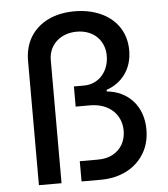

<svg xmlns="http://www.w3.org/2000/svg" viewBox="-53 -784 726 832"><g transform="rotate(-5 310.5 -368.5)"><path d="M181.1 0V-535.2C181.1 -602.3 233 -648.4 303.6 -648.4C378.6 -648.4 424.7 -598 424.4 -533C424.4 -465.2 379.3 -413 315 -413H271V-325.3H333.5C416.2 -325.3 468.8 -274.5 469.1 -203.5C469.1 -158.4 448.2 -122.2 411.6 -102.6C393.5 -93 371.8 -88.1 347.3 -88.1H268.1V0H351.2C437.9 0 504.6 -36.2 540.8 -96.2C558.9 -126.4 567.8 -160.9 567.8 -200.3C567.8 -301.5 503.6 -370.4 410.9 -378.9V-386C478 -408.7 523.4 -466.6 523.4 -547.6C523.4 -627.1 481.5 -684.7 414.8 -714.8C381 -729.8 343.4 -737.2 301.5 -737.2C215.2 -737.2 147.4 -704.5 110.4 -645.6C92 -616.1 82.7 -580.6 82.7 -539.8V0Z"/></g></svg>

Font: Inter 465
Style: Regular
Weight: 400
Designer: Rasmus Andersson
Foundry: rsms
Version: Version 3.019;Glyphs 3.1.2 (3151)